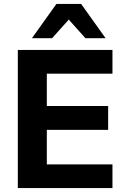

<svg xmlns="http://www.w3.org/2000/svg" viewBox="-20 -960 645 980"><path d="M71 0V-705H554V-584H219V-419H532V-297H219V-121H554V0ZM143 -765 268 -940H394L519 -765H416L331 -860L246 -765Z"/></svg>

Font: Nunito Sans 12pt ExtraLight 12pt ExtraBold
Style: Regular
Weight: 800
Version: Version 3.101;gftools[0.9.27]